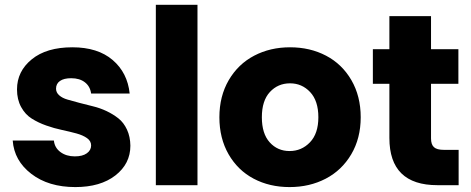

<svg xmlns="http://www.w3.org/2000/svg" viewBox="-20 -760 1935 788"><path d="M515.1 -162.1Q515.1 -87.9 453.6 -40Q392.1 7.8 289.1 7.8Q179.2 7.8 108.6 -46.4Q38.1 -100.6 32.2 -183.1H201.2Q204.1 -153.8 228 -136Q252 -118.2 287.1 -118.2Q318.8 -118.2 336.4 -130.9Q354 -143.6 354 -163.1Q354 -181.2 337.2 -193.1Q320.3 -205.1 293.5 -212.4Q266.6 -219.7 234.4 -226.6Q202.1 -233.4 169.7 -244.9Q137.2 -256.3 110.4 -273.2Q83.5 -290 66.7 -320.8Q49.8 -351.6 49.8 -393.1Q49.8 -467.3 110.4 -516.6Q170.9 -565.9 276.9 -565.9Q381.3 -565.9 442.4 -513.7Q503.4 -461.4 512.2 -376H354Q350.1 -405.3 328.6 -422.1Q307.1 -439 272 -439Q242.2 -439 226.1 -427.7Q210 -416.5 210 -396Q210 -380.4 222.9 -368.9Q235.8 -357.4 257.1 -351.3Q278.3 -345.2 305.7 -337.9Q333 -330.6 361.6 -323.7Q390.1 -316.9 417.5 -304Q444.8 -291 466.3 -273.9Q487.8 -256.8 501.2 -228Q514.6 -199.2 515.1 -162.1Z M619.6 0V-740.2H790.5V0Z M1170.4 -565.9Q1252.4 -565.9 1318.1 -531.5Q1383.8 -497.1 1422.1 -431.2Q1460.4 -365.2 1460.4 -278.8Q1460.4 -192.4 1421.6 -126.7Q1382.8 -61 1316.7 -26.6Q1250.5 7.8 1168.5 7.8Q1086.4 7.8 1021.2 -26.6Q956.1 -61 918.2 -126.7Q880.4 -192.4 880.4 -278.8Q880.4 -365.2 918.9 -431.2Q957.5 -497.1 1023.2 -531.5Q1088.9 -565.9 1170.4 -565.9ZM1054.7 -278.8Q1054.7 -211.4 1086.9 -175.8Q1119.1 -140.1 1168.5 -140.1Q1217.8 -140.1 1252.2 -176Q1286.6 -211.9 1286.6 -278.8Q1286.6 -346.2 1252.9 -382.1Q1219.2 -418 1170.4 -418Q1120.6 -418 1087.6 -382.3Q1054.7 -346.7 1054.7 -278.8Z M1578.1 -193.8V-416H1510.3V-558.1H1578.1V-693.8H1749V-558.1H1861.3V-416H1749V-191.9Q1749 -167 1761 -156Q1772.9 -145 1801.3 -145H1862.3V0H1775.4Q1578.1 0 1578.1 -193.8Z"/></svg>

Font: SVN-Poppins
Style: Bold
Weight: 700
Designer: Ninad Kale (Devanagari), Jonny Pinhorn (Latin)
Foundry: Indian Type Foundry
Version: Version 3.200;PS 1.000;hotconv 16.6.54;makeotf.lib2.5.65590